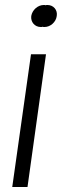

<svg xmlns="http://www.w3.org/2000/svg" viewBox="-20 -748 248 768"><path d="M29 0H90L164 -531H104ZM105 -684C102 -660 119 -640 143 -640C146 -640 148 -640 150 -641C153 -640 155 -640 158 -640C182 -640 204 -660 207 -684C211 -708 194 -728 170 -728C167 -728 165 -728 162 -727C160 -728 158 -728 155 -728C131 -728 109 -708 105 -684Z"/></svg>

Font: Mluvka Light
Style: Italic
Weight: 300
Italic angle: -8°
Designer: Modified by Jiří Krblich, Original typeface by Gumpita Rahayu
Foundry: Gumpita Rahayu & Jiří Krblich
Version: Version 2.000;Glyphs 3.1.1 (3134)